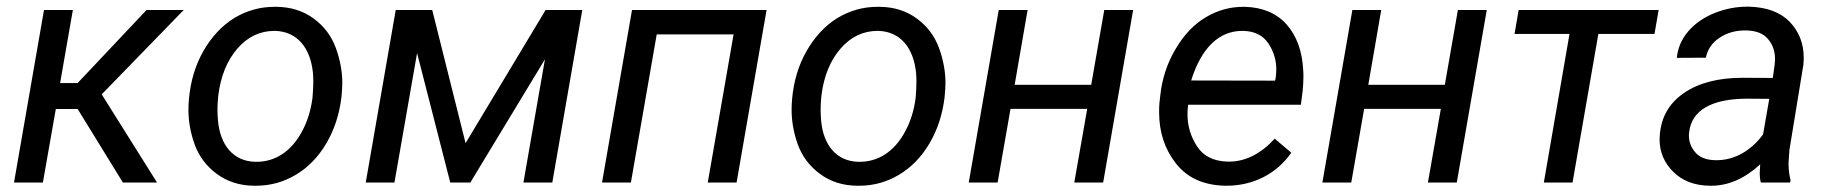

<svg xmlns="http://www.w3.org/2000/svg" viewBox="-20 -559 5607 588"><path d="M356.4 0H460.9L291.5 -270L542.5 -528.3H428.7L217.8 -304.7H164.1L203.1 -528.3H114.7L22.9 0H111.3L150.9 -225.1H217.8Z M827.1 -538.1C824.7 -538.1 822.3 -538.1 819.8 -538.1C775.9 -538.1 734.9 -526.4 696.8 -503.4C659.2 -480 627.9 -446.3 603 -402.8C578.1 -359.4 563.5 -310.1 558.6 -255.4C557.6 -244.6 557.1 -233.9 557.1 -223.1C557.1 -187 563.5 -151.4 576.7 -115.2C589.8 -79.6 612.3 -49.8 644 -26.4C675.8 -2.9 713.4 9.3 757.3 9.8C759.8 9.8 762.2 9.8 764.6 9.8C808.1 9.8 848.6 -1.5 886.2 -23.9C923.8 -46.4 955.1 -78.6 979.5 -120.1C1003.9 -161.6 1019 -208 1025.4 -259.3L1026.4 -270C1027.3 -281.7 1028.3 -293.5 1028.3 -305.2C1028.3 -340.3 1021.5 -376.5 1008.3 -412.6C995.1 -448.7 972.7 -478.5 940.9 -502C909.2 -525.4 871.6 -537.6 827.1 -538.1ZM648.4 -266.1C655.8 -325.7 675.3 -373.5 707 -410.2C738.3 -446.3 776.4 -464.4 820.3 -464.4C821.3 -464.4 822.8 -464.4 823.7 -464.4C889.6 -461.9 930.7 -413.6 938.5 -335C939 -327.1 939.5 -318.4 939.5 -309.1C939.5 -294.4 938.5 -277.8 937 -259.3C932.1 -221.2 921.4 -186.5 904.3 -155.3C870.6 -92.8 820.3 -63.5 766.1 -63.5C764.2 -63.5 762.7 -63.5 760.7 -63.5C694.8 -65.4 653.8 -114.3 647.5 -190.9C646.5 -202.1 646 -212.9 646 -223.6C646 -234.4 646.5 -244.6 647.5 -254.9Z M1303.7 -528.3H1191.9L1100.1 0H1188L1257.3 -396.5L1358.9 0H1420.4L1648.9 -377.4L1583 0H1671.4L1763.2 -528.3H1650.9L1405.8 -120.6Z M2327.6 -528.3H1915.5L1823.7 0H1912.1L1991.2 -453.6H2226.6L2147.5 0H2235.8Z M2674.3 -538.1C2671.9 -538.1 2669.4 -538.1 2667 -538.1C2623 -538.1 2582 -526.4 2543.9 -503.4C2506.3 -480 2475.1 -446.3 2450.2 -402.8C2425.3 -359.4 2410.6 -310.1 2405.8 -255.4C2404.8 -244.6 2404.3 -233.9 2404.3 -223.1C2404.3 -187 2410.6 -151.4 2423.8 -115.2C2437 -79.6 2459.5 -49.8 2491.2 -26.4C2522.9 -2.9 2560.5 9.3 2604.5 9.8C2606.9 9.8 2609.4 9.8 2611.8 9.8C2655.3 9.8 2695.8 -1.5 2733.4 -23.9C2771 -46.4 2802.2 -78.6 2826.7 -120.1C2851.1 -161.6 2866.2 -208 2872.6 -259.3L2873.5 -270C2874.5 -281.7 2875.5 -293.5 2875.5 -305.2C2875.5 -340.3 2868.7 -376.5 2855.5 -412.6C2842.3 -448.7 2819.8 -478.5 2788.1 -502C2756.3 -525.4 2718.8 -537.6 2674.3 -538.1ZM2495.6 -266.1C2502.9 -325.7 2522.5 -373.5 2554.2 -410.2C2585.4 -446.3 2623.5 -464.4 2667.5 -464.4C2668.5 -464.4 2669.9 -464.4 2670.9 -464.4C2736.8 -461.9 2777.8 -413.6 2785.6 -335C2786.1 -327.1 2786.6 -318.4 2786.6 -309.1C2786.6 -294.4 2785.6 -277.8 2784.2 -259.3C2779.3 -221.2 2768.6 -186.5 2751.5 -155.3C2717.8 -92.8 2667.5 -63.5 2613.3 -63.5C2611.3 -63.5 2609.9 -63.5 2607.9 -63.5C2542 -65.4 2501 -114.3 2494.6 -190.9C2493.7 -202.1 2493.2 -212.9 2493.2 -223.6C2493.2 -234.4 2493.7 -244.6 2494.6 -254.9Z M3450.2 -528.3H3361.8L3321.8 -299.3H3087.4L3127 -528.3H3038.6L2946.8 0H3035.2L3074.7 -225.6H3309.6L3270 0H3358.4Z M3731.9 9.8C3733.4 9.8 3734.9 9.8 3736.3 9.8C3818.8 9.8 3890.1 -27.3 3934.6 -91.3L3883.8 -134.3C3840.8 -87.4 3793.9 -64 3743.2 -64C3742.2 -64 3740.7 -64 3739.3 -64C3696.3 -65.4 3665 -81.1 3646 -110.8C3626.5 -140.6 3616.7 -173.3 3616.7 -208.5C3616.7 -218.3 3617.2 -228 3618.7 -238.3H3963.9L3969.2 -278.8C3970.7 -293.5 3971.7 -308.6 3971.7 -323.2C3971.7 -329.6 3971.7 -335.9 3971.2 -342.3C3968.3 -401.9 3951.2 -449.2 3920.4 -483.9C3889.6 -518.6 3846.7 -536.6 3792.5 -538.1C3790.5 -538.1 3789.1 -538.1 3787.1 -538.1C3746.6 -538.1 3708 -527.3 3672.4 -505.9C3636.2 -484.4 3605.5 -452.1 3580.1 -408.7C3554.2 -365.2 3538.6 -317.4 3533.2 -265.1L3530.8 -244.1C3529.8 -233.9 3529.8 -224.1 3529.8 -214.8C3529.8 -154.3 3546.9 -102.1 3581.5 -58.1C3616.2 -14.2 3666 8.3 3731.9 9.8ZM3788.1 -464.4C3822.3 -463.4 3847.7 -450.7 3863.8 -426.8C3880.4 -402.3 3888.7 -375.5 3888.7 -346.2C3888.7 -337.4 3887.7 -329.1 3886.7 -319.8L3884.8 -312L3627.9 -312.5C3659.7 -414.1 3714.4 -464.4 3784.2 -464.4C3785.6 -464.4 3786.6 -464.4 3788.1 -464.4Z M4533.2 -528.3H4444.8L4404.8 -299.3H4170.4L4210 -528.3H4121.6L4029.8 0H4118.2L4157.7 -225.6H4392.6L4353 0H4441.4Z M5059.6 -528.3H4630.9L4618.2 -455.1H4786.6L4708 0H4795.9L4875 -455.1H5046.9Z M5462.4 0 5463.4 -8.3C5459.5 -23.9 5457.5 -39.1 5457.5 -54.7C5457.5 -57.1 5457.5 -59.1 5457.5 -61.5L5460 -99.1L5502.9 -360.8C5503.4 -368.2 5503.9 -375.5 5503.9 -382.3C5503.9 -425.3 5489.7 -461.9 5461.4 -491.7C5432.6 -521.5 5391.1 -537.1 5335.9 -538.6C5334.5 -538.6 5332.5 -538.6 5331.1 -538.6C5297.4 -538.6 5264.2 -532.2 5231.9 -519.5C5199.2 -506.3 5172.4 -488.3 5151.4 -464.4C5130.4 -440.4 5118.2 -412.6 5115.2 -381.8L5204.1 -382.3C5209.5 -407.7 5223.1 -428.2 5246.1 -443.4C5269 -458.5 5294.9 -465.8 5323.7 -465.8C5324.7 -465.8 5325.7 -465.8 5327.1 -465.8C5357.9 -465.3 5380.4 -456.5 5394.5 -439.5C5408.7 -422.9 5416 -402.3 5416 -378.4C5416 -373 5415.5 -367.7 5415 -362.3L5409.2 -320.3L5316.9 -320.8C5242.2 -320.8 5182.1 -305.2 5136.7 -273.9C5090.8 -242.2 5066.4 -198.7 5063 -142.6C5063 -139.2 5062.5 -135.7 5062.5 -131.8C5062.5 -93.3 5076.7 -60.1 5104.5 -32.7C5132.3 -4.9 5169.9 9.3 5216.3 9.8C5217.8 9.8 5219.2 9.8 5220.7 9.8C5273.4 9.8 5323.2 -12.2 5370.6 -55.7L5369.1 -27.8C5369.1 -18.6 5370.1 -9.3 5372.6 0ZM5233.9 -68.4C5206.1 -68.8 5185.5 -76.7 5172.4 -91.8C5159.2 -106.9 5152.3 -124 5152.3 -143.6C5152.3 -147.5 5152.8 -151.4 5153.3 -155.8C5161.1 -220.2 5220.2 -256.8 5331.5 -256.8L5398.4 -256.3L5379.4 -147.5C5342.8 -97.2 5291.5 -68.4 5237.8 -68.4C5236.3 -68.4 5235.4 -68.4 5233.9 -68.4Z"/></svg>

Font: Roboto
Style: Italic
Weight: 400
Italic angle: -12°
Designer: Google
Version: Version 2.137; 2017